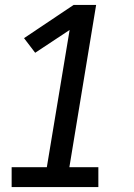

<svg xmlns="http://www.w3.org/2000/svg" viewBox="-20 -755 540 775"><path d="M27 0V-80H169L261 -634L122 -542L77 -601L277 -735H368L260 -80H377V0Z"/></svg>

Font: Iosevka SS04 Medium
Style: Italic
Weight: 500
Italic angle: -9°
Monospace: yes
Designer: Belleve Invis
Foundry: Belleve Invis
Version: Version 19.0.0; ttfautohint (v1.8.4)